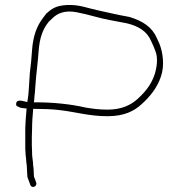

<svg xmlns="http://www.w3.org/2000/svg" viewBox="-20 -705 704 760"><path d="M44 -295C43 -289 45 -284 52 -283H53V-282C60 -278 67 -277 80 -276H85V-271C84 -259 83 -247 82 -236L80 -198V-130C80 -119 80 -109 81 -101V-100C81 -90 84 -76 84 -65C85 -60 85 -54 86 -50V-49C86 -40 88 -21 88 -11C88 -5 90 2 95 13L100 27C106 43 129 33 123 17L118 3C115 -3 114 -7 114 -11C114 -20 113 -44 111 -51V-52C111 -57 111 -62 110 -66V-67L108 -83C107 -89 107 -95 107 -103C107 -111 106 -119 106 -130V-162C106 -172 107 -185 107 -197C107 -222 109 -246 111 -269V-274H122C149 -274 186 -273 218 -269C284 -261 334 -245 406 -245C472 -245 512 -266 541 -293C574 -323 602 -357 617 -402C632 -445 625 -497 611 -532L601 -554C582 -598 545 -622 492 -638C446 -646 410 -655 368 -664C325 -673 293 -688 242 -685C200 -682 184 -670 163 -651L151 -635C126 -603 111 -563 107 -508C105 -476 102 -447 98 -415L95 -367C94 -345 92 -322 88 -301C73 -304 46 -315 44 -295ZM98 -414V-415ZM114 -300C115 -306 116 -310 116 -318V-319C118 -334 119 -349 120 -365C123 -411 130 -458 133 -504C137 -554 148 -588 173 -619L189 -634C207 -652 237 -665 281 -657C308 -652 331 -646 357 -639C399 -627 437 -622 481 -613C528 -602 562 -581 578 -543L588 -521C591 -514 593 -508 595 -503C607 -474 600 -435 592 -410C578 -368 552 -338 523 -312C497 -289 461 -271 405 -271C371 -271 346 -275 320 -279C260 -293 190 -300 122 -300ZM523 -312H524Z"/></svg>

Font: Stray Cat
Style: LtExt
Weight: 300
Version: Version 1.0